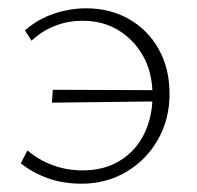

<svg xmlns="http://www.w3.org/2000/svg" viewBox="-20 -436 473 462"><path d="M176 6Q132 6 95.5 -7Q59 -20 30 -43L46 -74Q73 -51 107 -38.5Q141 -26 179 -26Q230 -26 268 -49Q306 -72 326.5 -113Q347 -154 347 -206Q347 -261 324.5 -301Q302 -341 264.5 -363.5Q227 -386 179 -386Q143 -386 111.5 -373.5Q80 -361 56 -338L40 -363Q71 -390 109.5 -403Q148 -416 187 -416Q245 -416 290.5 -390Q336 -364 362 -317.5Q388 -271 388 -210Q388 -149 360 -100Q332 -51 284 -22.5Q236 6 176 6ZM105 -189 107 -220 366 -219 364 -192Z"/></svg>

Font: Ysabeau Infant ExtraLight
Style: Regular
Weight: 250
Designer: Christian Thalmann (Catharsis Fonts)
Version: Version 2.001;gftools[0.9.30]; featfreeze: ss01,ss02,lnum